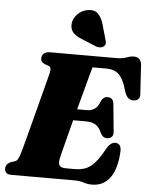

<svg xmlns="http://www.w3.org/2000/svg" viewBox="-63 -1005 843 1071"><g transform="rotate(5 359.0 -469.5)"><path d="M275.5 -396.5H430.5Q453.5 -396.5 472 -409.2Q490.5 -422 503.5 -457.5Q510.5 -469 518.8 -474Q527 -479 537 -479Q553 -479 561.5 -470.5Q570 -462 572 -447L587 -294Q590.5 -271.5 580.5 -261Q570.5 -250.5 553.5 -250Q541 -250 532.5 -256.5Q524 -263 518.5 -273Q504.5 -306.5 484.2 -320Q464 -333.5 426.5 -333.5H257ZM393.5 0H42Q18.5 0 10.5 -9.2Q2.5 -18.5 2.5 -32.5Q2.5 -45.5 10.5 -55.5Q18.5 -65.5 31 -70.5L53.5 -77.5Q64 -81.5 69.2 -90.5Q74.5 -99.5 81 -118.5Q83.5 -126 90.5 -151.5Q97.5 -177 107.2 -214.2Q117 -251.5 128.5 -295.2Q140 -339 151.5 -383.5Q163 -428 173.5 -467.8Q184 -507.5 191.5 -537Q199 -566.5 202.5 -580Q208 -603 205.5 -611.8Q203 -620.5 193 -624L172 -631.5Q164 -635.5 156.8 -642Q149.5 -648.5 149.5 -661.5Q149.5 -678.5 161.2 -689.2Q173 -700 196 -700H567.5Q602 -700 623.2 -708.5Q644.5 -717 664 -717Q700.5 -717 707 -678L717 -517Q720 -498 712.2 -487Q704.5 -476 688.5 -473.5Q670 -471 656.8 -479.8Q643.5 -488.5 633 -515.5Q620.5 -562.5 605 -588.8Q589.5 -615 568.2 -626Q547 -637 516 -637H439Q435 -624 426.2 -592.2Q417.5 -560.5 405.8 -516.2Q394 -472 380.5 -422Q367 -372 354 -322Q341 -272 329.8 -228.5Q318.5 -185 310.8 -154Q303 -123 300.5 -111.5Q297.5 -95.5 300 -84.5Q302.5 -73.5 312.5 -68.2Q322.5 -63 341.5 -63H390Q426 -63 452.5 -74.2Q479 -85.5 503 -113.2Q527 -141 554 -191Q576 -228.5 601.5 -228.5Q636 -228.5 635 -184.5Q633 -137 622.8 -99.8Q612.5 -62.5 594.5 -37Q576.5 -11.5 550.8 1.8Q525 15 492 15Q467.5 15 445.2 7.5Q423 0 393.5 0ZM472.5 -884 498 -795Q501 -785.5 500.8 -776.5Q500.5 -767.5 491.5 -759.5Q483.5 -752.5 471.8 -751.5Q460 -750.5 450.5 -754L368 -788Q333 -801.5 316.2 -819.8Q299.5 -838 301.5 -869.5Q303 -895.5 325.8 -921Q348.5 -946.5 383 -952.5Q420.5 -959.5 441 -940Q461.5 -920.5 472.5 -884Z"/></g></svg>

Font: Fraunces Wonky
Style: Italic
Weight: 900
Italic angle: -16°
Version: Version 1.000;[b76b70a41]